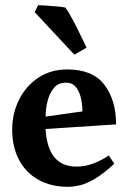

<svg xmlns="http://www.w3.org/2000/svg" viewBox="-20 -705 490 741"><path d="M428 -225 156 -207.2Q164 -62 275 -62Q310 -62 342.6 -75Q375.2 -88 400 -105L421 -73Q380 -35 347 -15.5Q314 4 288.6 10Q263.2 16 242 16Q177.2 16 128.6 -11Q80 -38 53.5 -88Q27 -138 27 -204.5Q27 -266 52.9 -319Q78.9 -372 126.9 -404.5Q175 -437 240.4 -437Q338 -437 383 -377.7Q428 -318.4 428 -225ZM234 -386Q205.6 -386 188.8 -366.5Q172 -347 164 -316.8Q156 -286.6 156 -255L298 -275Q298 -303.1 292 -328.1Q286 -353 272.5 -369.5Q258.9 -386 234 -386ZM127 -685 114 -658 267 -494 314 -521Q311 -527 300.5 -549.5Q290 -572 276 -599.5Q262 -627 249.5 -649Q237 -671 232 -676Q223 -678 201 -680Q179 -682 157.5 -683.5Q136 -685 127 -685Z"/></svg>

Font: Buenard
Style: Regular
Weight: 400
Version: Version 2.000